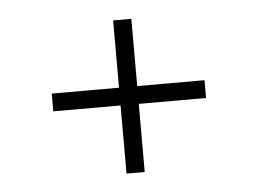

<svg xmlns="http://www.w3.org/2000/svg" viewBox="-36 -458 619 452"><g transform="rotate(-5 273.0 -232.0)"><path d="M246 -413H289V-254H448V-212H289V-51H246V-212H87V-254H246Z"/></g></svg>

Font: Josefin Sans Thin Light
Style: Regular
Weight: 300
Version: Version 2.000